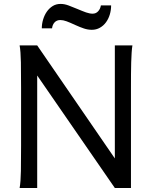

<svg xmlns="http://www.w3.org/2000/svg" viewBox="-20 -940 772 960"><path d="M166 -562.5V0H78.1Q83.5 -29.3 84.5 -84.7Q85.4 -140.1 85.4 -212.4V-500.5Q85.4 -572.8 84.5 -628.2Q83.5 -683.6 78.1 -712.9H166L554.2 -147.9V-712.9H642.1Q639.6 -698.2 638.2 -676.8Q636.7 -655.3 636 -628.2Q635.3 -601.1 635 -568.8Q634.8 -536.6 634.8 -500.5V0H554.2ZM189 -798.3Q189 -820.8 195.6 -842.5Q202.1 -864.3 214.1 -881.6Q226.1 -898.9 243.4 -909.7Q260.7 -920.4 282.7 -920.4Q293 -920.4 302.7 -918.5Q312.5 -916.5 322.5 -912.8Q332.5 -909.2 343.5 -904.5Q354.5 -899.9 367.2 -895Q380.4 -889.6 390.9 -885.3Q401.4 -880.9 410.4 -877.9Q419.4 -875 427.2 -873.3Q435.1 -871.6 442.9 -871.6Q460 -871.6 470.9 -883.8Q481.9 -896 484.4 -913.1H535.6Q535.6 -889.6 529.1 -867.7Q522.5 -845.7 510 -828.6Q497.6 -811.5 479.5 -801.3Q461.4 -791 439 -791Q419.4 -791 399.7 -797.6Q379.9 -804.2 357.4 -814.5Q329.1 -827.6 312.3 -833.7Q295.4 -839.8 281.7 -839.8Q263.7 -839.8 252.9 -828.1Q242.2 -816.4 240.2 -798.3Z"/></svg>

Font: Andika
Style: Regular
Weight: 400
Designer: Victor Gaultney, Annie Olsen, Julie Remington, Don Collingsworth, Eric Hays
Foundry: SIL International
Version: Version 1.001